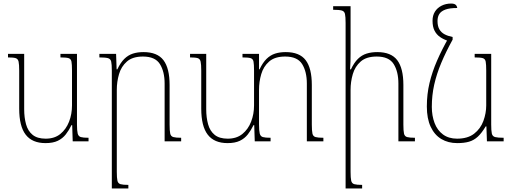

<svg xmlns="http://www.w3.org/2000/svg" viewBox="-20 -795 2884 1080"><path d="M236 10Q161 10 124.5 -37.5Q88 -85 88 -184V-398Q88 -433 84.5 -448.5Q81 -464 68 -468Q55 -472 25 -472V-492H116V-181Q116 -134 126.5 -96Q137 -58 163.5 -36.5Q190 -15 237 -15Q287 -15 319.5 -41.5Q352 -68 368.5 -110.5Q385 -153 385 -202V-398Q385 -433 382 -448.5Q379 -464 365.5 -468Q352 -472 320 -472V-492H413V-94Q413 -60 417 -44Q421 -28 434.5 -24Q448 -20 478 -20V0H389L386 -91H382Q368 -62 350 -39Q332 -16 305 -3Q278 10 236 10Z M999 -20V0H906V-325Q906 -392 879.5 -434.5Q853 -477 784 -477Q726 -477 694 -449Q662 -421 649.5 -378Q637 -335 637 -290V171Q637 206 640.5 221.5Q644 237 658 241Q672 245 702 245V265H609V-398Q609 -433 605.5 -448.5Q602 -464 587 -468Q572 -472 539 -472V-492H633L636 -405H640Q658 -443 679.5 -464Q701 -485 727.5 -493.5Q754 -502 787 -502Q865 -502 899.5 -456.5Q934 -411 934 -317V-94Q934 -59 937.5 -43.5Q941 -28 955 -24Q969 -20 999 -20Z M1734 -94Q1734 -59 1737.5 -43.5Q1741 -28 1755 -24Q1769 -20 1799 -20V0H1706V-325Q1706 -392 1679.5 -434.5Q1653 -477 1584 -477Q1526 -477 1494 -449Q1462 -421 1449.5 -378Q1437 -335 1437 -290V-94Q1437 -60 1441 -44Q1445 -28 1458.5 -24Q1472 -20 1502 -20V0H1413L1410 -91H1406Q1392 -62 1374 -39Q1356 -16 1329 -3Q1302 10 1260 10Q1185 10 1148.5 -37.5Q1112 -85 1112 -184V-398Q1112 -433 1108.5 -448.5Q1105 -464 1092 -468Q1079 -472 1049 -472V-492H1140V-181Q1140 -134 1150.5 -96Q1161 -58 1187.5 -36.5Q1214 -15 1261 -15Q1311 -15 1343.5 -41.5Q1376 -68 1392.5 -110.5Q1409 -153 1409 -202V-398Q1409 -433 1406 -448.5Q1403 -464 1389.5 -468Q1376 -472 1344 -472V-492H1437V-405H1440Q1458 -443 1479.5 -464Q1501 -485 1527.5 -493.5Q1554 -502 1587 -502Q1665 -502 1699.5 -456.5Q1734 -411 1734 -317Z M2314 -20V0H2221V-325Q2221 -392 2194.5 -434.5Q2168 -477 2099 -477Q2041 -477 2009 -449Q1977 -421 1964.5 -378Q1952 -335 1952 -290V171Q1952 206 1955.5 221.5Q1959 237 1973 241Q1987 245 2017 245V265H1924V-666Q1924 -701 1920.5 -716.5Q1917 -732 1902 -736Q1887 -740 1854 -740V-760H1952V-495Q1952 -472 1951.5 -450Q1951 -428 1949 -405H1954Q1972 -443 1993.5 -464Q2015 -485 2042 -493.5Q2069 -502 2102 -502Q2180 -502 2214.5 -456.5Q2249 -411 2249 -317V-94Q2249 -59 2252.5 -43.5Q2256 -28 2270 -24Q2284 -20 2314 -20Z M2552 10Q2501 10 2462.5 -13Q2424 -36 2402.5 -82Q2381 -128 2381 -196Q2381 -265 2396 -328Q2411 -391 2438.5 -454Q2466 -517 2503 -582L2526 -572Q2488 -503 2462 -441Q2436 -379 2422.5 -319Q2409 -259 2409 -194Q2409 -144 2424.5 -103Q2440 -62 2472 -38.5Q2504 -15 2551 -15Q2611 -15 2647 -43Q2683 -71 2699 -114.5Q2715 -158 2715 -202V-398Q2715 -433 2712 -448.5Q2709 -464 2695.5 -468Q2682 -472 2650 -472V-492H2743V-94Q2743 -60 2746.5 -44Q2750 -28 2765 -24Q2780 -20 2813 -20V0H2719L2716 -84H2712Q2690 -47 2668 -26.5Q2646 -6 2618.5 2Q2591 10 2552 10ZM2526 -587V-572L2503 -564Q2475 -573 2455 -587Q2435 -601 2424 -623Q2413 -645 2413 -678Q2413 -708 2426.5 -729.5Q2440 -751 2464 -763Q2488 -775 2517 -775Q2534 -775 2542 -769Q2550 -763 2552 -750Q2509 -750 2485 -741Q2461 -732 2451 -716Q2441 -700 2441 -677Q2441 -648 2451.5 -630Q2462 -612 2481 -602Q2500 -592 2526 -587Z"/></svg>

Font: Noto Serif Armenian Thin
Style: Regular
Weight: 250
Version: Version 2.007